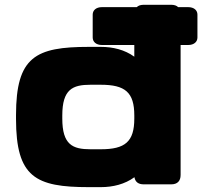

<svg xmlns="http://www.w3.org/2000/svg" viewBox="-20 -770 877 802"><path d="M734.4 -39.1V-582H765.6C791 -582 804.7 -595.7 804.7 -613.3V-709C804.7 -726.6 791 -740.2 765.6 -740.2H724.1C717.8 -746.6 708 -750 695.3 -750H580.1C567.4 -750 557.6 -746.6 551.3 -740.2H406.2C380.9 -740.2 367.2 -726.6 367.2 -709V-613.3C367.2 -595.7 380.9 -582 406.2 -582H541V-533.2C500.5 -562.5 451.2 -574.2 400.9 -574.2H351.1C128.9 -574.2 46.9 -533.2 46.9 -289.1V-273.4C46.9 -29.3 128.9 11.7 351.1 11.7H400.9C451.7 11.7 501.5 -0.5 541.5 -29.8C544.9 -9.8 558.1 0 580.1 0H695.3C720.7 0 734.4 -13.7 734.4 -39.1ZM541 -287.6V-274.9C541 -178.2 502.9 -146.5 400.9 -146.5H357.9C283.2 -146.5 240.2 -165.5 240.2 -274.9V-287.6C240.2 -397 283.2 -416 357.9 -416H400.9C502.9 -416 541 -384.3 541 -287.6Z"/></svg>

Font: Gyrotrope Black
Style: Regular
Weight: 900
Designer: David Moles
Version: Version 1.003;Glyphs 3.3.1 (3343)